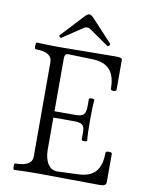

<svg xmlns="http://www.w3.org/2000/svg" viewBox="-93 -923 759 993"><g transform="rotate(10 286.0 -427.0)"><path d="M173.8 -712.9Q168.9 -709.5 163.8 -715.1Q158.7 -720.7 163.1 -725.1L276.9 -847.2Q288.1 -856.9 295.9 -856.9Q302.7 -856.9 314 -847.2L424.8 -728Q429.7 -723.1 424.3 -716.1Q418.9 -709 413.1 -712.9L310.1 -784.2Q303.7 -788.1 295.9 -788.1Q286.1 -788.1 280.8 -784.2ZM51.8 2.9Q45.9 2.9 45.7 -13.9Q45.4 -30.8 51.8 -30.8Q139.2 -30.8 139.2 -83V-578.1Q139.2 -630.9 53.2 -630.9Q46.9 -630.9 47.1 -648.4Q47.4 -666 53.2 -666Q113.3 -663.1 172.9 -663.1Q221.7 -663.1 320.3 -664.6Q418.9 -666 467.8 -666Q501 -666 501 -654.8V-498Q501 -488.8 486.1 -488.5Q471.2 -488.3 471.2 -498Q471.2 -564.5 441.7 -596.9Q412.1 -629.4 351.1 -630.9L224.1 -634.8Q204.1 -634.8 204.1 -610.8V-332H314.9Q346.2 -332 357.2 -343.8Q368.2 -355.5 368.2 -389.2V-423.8Q368.2 -430.7 382.6 -430.7Q397 -430.7 397 -423.8Q393.1 -388.7 393.1 -317.9Q393.1 -248 397 -212.9Q397 -206.1 382.6 -206.1Q368.2 -206.1 368.2 -212.9V-252.9Q368.2 -278.8 356.4 -288.8Q344.7 -298.8 314.9 -298.8H204.1V-131.8Q204.1 -84.5 222.4 -55.9Q240.7 -27.3 272.9 -27.8L381.8 -32.2Q443.4 -34.2 472.2 -66.9Q501 -99.6 501 -167Q501 -174.3 517.6 -174.3Q534.2 -174.3 534.2 -167V-17.1Q534.2 2.9 502.9 2.9Q448.2 2.9 339.1 1.5Q230 0 176.8 0Q114.7 0 51.8 2.9Z"/></g></svg>

Font: Junicode SmCond Light
Style: Regular
Weight: 300
Width: 4
Designer: Peter S. Baker
Version: Version 2.206